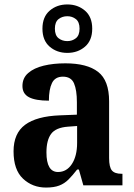

<svg xmlns="http://www.w3.org/2000/svg" viewBox="-20 -834 601 864"><path d="M187 10Q126 10 83.5 -30Q41 -70 41 -153Q41 -234 93 -272.5Q145 -311 250 -315L326 -318V-374Q326 -429 313 -459Q300 -489 263 -489Q228 -489 214 -460.5Q200 -432 200 -381Q140 -381 110.5 -396.5Q81 -412 81 -447Q81 -483 107 -505.5Q133 -528 176.5 -538.5Q220 -549 274 -549Q372 -549 421.5 -510.5Q471 -472 471 -378V-123Q471 -82 483.5 -67Q496 -52 527 -52H531V0H355L335 -71H327Q306 -44 288 -26Q270 -8 246.5 1Q223 10 187 10ZM241 -60Q280 -60 303.5 -96Q327 -132 327 -191V-267L286 -264Q231 -260 210 -231.5Q189 -203 189 -148Q189 -60 241 -60ZM283 -596Q236 -596 203.5 -624Q171 -652 171 -705Q171 -758 203.5 -786Q236 -814 283 -814Q330 -814 362.5 -786Q395 -758 395 -705Q395 -652 362.5 -624Q330 -596 283 -596ZM283 -649Q305 -649 321.5 -662Q338 -675 338 -705Q338 -735 321.5 -748Q305 -761 283 -761Q260 -761 243.5 -748Q227 -735 227 -705Q227 -675 243.5 -662Q260 -649 283 -649Z"/></svg>

Font: Noto Serif Devanagari SemiCondensed
Style: Bold
Weight: 700
Width: 4
Designer: Universal Thirst, Indian Type Foundry and the Monotype Design Team
Foundry: Monotype Imaging Inc.
Version: Version 2.004; ttfautohint (v1.8.4.7-5d5b)